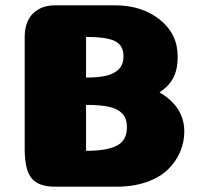

<svg xmlns="http://www.w3.org/2000/svg" viewBox="-20 -704 773 723"><path d="M445 -492Q445 -534 412.5 -549.5Q380 -565 304 -565V-412Q351 -412 380.5 -419Q410 -426 427.5 -443.5Q445 -461 445 -492ZM458 -225Q458 -258 441 -276Q424 -294 392 -301.5Q360 -309 304 -309V-136Q382 -136 420 -155.5Q458 -175 458 -225ZM581 -356Q674 -301 674 -209Q674 -169 658.5 -132.5Q643 -96 612.5 -66Q582 -36 532 -18.5Q482 -1 419 -1H187Q126 -1 99.5 -32Q73 -63 73 -143V-566Q73 -600 85 -626Q97 -652 123.5 -668Q150 -684 187 -684H416Q516 -683 582.5 -629.5Q649 -576 649 -492Q649 -465 644.5 -444.5Q640 -424 631 -408Q622 -392 610 -380Q598 -368 581 -356Z"/></svg>

Font: Coiny 2.0
Style: Regular
Weight: 400
Version: Version 1.001 July 11, 2018